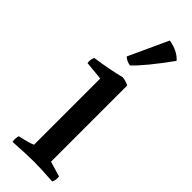

<svg xmlns="http://www.w3.org/2000/svg" viewBox="-255 -776 800 800"><g transform="rotate(45 145.0 -376.0)"><path d="M206 -499V-50L273 -30Q276 -11 268 5Q198 0 156 0Q116 0 34 5Q31 -14 36 -30Q91 -42 106 -50V-440L23 -448Q20 -468 28 -483Q111 -495 168 -510Q185 -509 206 -499ZM119 -583 199 -757Q252 -748 279 -717Q201 -609 155 -566Q132 -570 119 -583Z"/></g></svg>

Font: Alike
Style: Regular
Weight: 400
Designer: Cyreal (www.cyreal.org)
Foundry: Cyreal (www.cyreal.org)
Version: Version 1.212